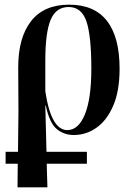

<svg xmlns="http://www.w3.org/2000/svg" viewBox="-20 -567 592 822"><path d="M4 134V83H57L59 -90L58 -279Q58 -406 113 -476.5Q168 -547 276 -547Q384 -547 438 -477.5Q492 -408 492 -273Q492 -178 465 -115Q438 -52 393.5 -20.5Q349 11 296 11Q254 11 223 -14.5Q192 -40 176 -115H174L179 83H352V134H180L183 235H55L56 134ZM268 -10Q316 -10 343.5 -77.5Q371 -145 371 -273Q371 -414 350 -475.5Q329 -537 274 -537Q220 -537 197 -482.5Q174 -428 174 -308V-176Q199 -10 268 -10Z"/></svg>

Font: Noto Serif Display Condensed SemiBold
Style: Regular
Weight: 600
Width: 3
Designer: Monotype Design Team
Foundry: Monotype Imaging Inc.
Version: Version 2.009